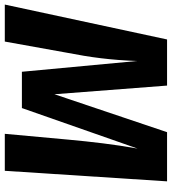

<svg xmlns="http://www.w3.org/2000/svg" viewBox="18 -756 733 820"><g transform="rotate(90 385.0 -346.5)"><path d="M750 -693H540L378 -212L341 -693H144L-5 0H153L201 -267C220 -364 232 -452 236 -565L282 -73H437L610 -567C592 -466 581 -370 572 -273L547 0H705Z"/></g></svg>

Font: Fira Sans
Style: Bold Italic
Weight: 700
Italic angle: -8°
Designer: bBox Type GmbH & Carrois Corporate GbR & Edenspiekermann AG
Foundry: bBox Type GmbH & Carrois Corporate GbR & Edenspiekermann AG
Version: Version 4.301;PS 004.301;hotconv 1.0.88;makeotf.lib2.5.64775